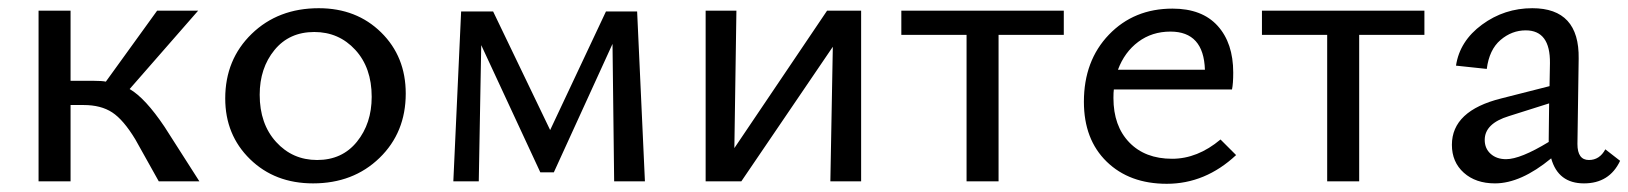

<svg xmlns="http://www.w3.org/2000/svg" viewBox="-20 -442 3969 468"><path d="M381 -133 466 0H367L310 -102Q281 -150 253.5 -168Q226 -186 184 -186H152V0H74V-416H152V-245H209Q229 -245 238 -243L363 -416H463L296 -225Q334 -203 381 -133Z M743 5Q650 5 589.5 -54Q529 -113 529 -202Q529 -297 593.5 -359.5Q658 -422 757 -422Q849 -422 909 -363Q969 -304 969 -214Q969 -119 905 -57Q841 5 743 5ZM753 -52Q814 -52 850 -96.5Q886 -141 886 -206Q886 -277 846 -320.5Q806 -364 746 -364Q685 -364 649 -320Q613 -276 613 -211Q613 -140 653 -96Q693 -52 753 -52Z M1552 0H1477L1473 -335L1330 -22H1297L1153 -332L1147 0H1085L1104 -414H1182L1321 -125L1457 -414H1533Z M2079 -416V0H2004L2010 -328L1787 0H1700V-416H1775L1770 -81L1996 -416Z M2573 -416V-357H2414V0H2336V-357H2177V-416Z M2955 -102 2993 -64Q2918 6 2824 6Q2733 6 2677.5 -48Q2622 -102 2622 -194Q2622 -294 2683 -357.5Q2744 -421 2838 -421Q2910 -421 2948 -379Q2986 -337 2986 -265Q2986 -238 2983 -224H2695Q2694 -217 2694 -203Q2694 -135 2732.5 -95Q2771 -55 2837 -55Q2899 -55 2955 -102ZM2833 -365Q2788 -365 2754.5 -340Q2721 -315 2705 -272H2917Q2914 -365 2833 -365Z M3452 -416V-357H3293V0H3215V-357H3056V-416Z M3893 -78 3929 -50Q3903 5 3841 5Q3778 5 3761 -56Q3687 5 3624 5Q3577 5 3548 -21Q3519 -47 3519 -89Q3519 -172 3639 -202L3757 -232L3758 -288Q3759 -368 3699 -368Q3665 -368 3637.5 -344.5Q3610 -321 3604 -274L3529 -282Q3538 -342 3592.5 -382Q3647 -422 3715 -422Q3830 -422 3828 -299L3825 -91Q3825 -52 3853 -52Q3879 -52 3893 -78ZM3651 -54Q3686 -54 3755 -96V-104L3756 -190L3658 -159Q3599 -141 3599 -101Q3599 -80 3613.5 -67Q3628 -54 3651 -54Z"/></svg>

Font: EauTest Medium
Style: Regular
Weight: 500
Designer: Christian Thalmann (Catharsis Fonts)
Version: Version 0.001;PS 000.001;hotconv 1.0.88;makeotf.lib2.5.64775